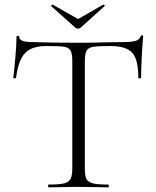

<svg xmlns="http://www.w3.org/2000/svg" viewBox="-20 -806 672 826"><path d="M49 -471Q49 -469 43 -469Q37 -469 37 -471Q41 -498 46 -557.5Q51 -617 51 -647Q51 -652 57 -652Q63 -652 63 -647Q63 -625 116 -625Q202 -622 317 -622Q376 -622 442 -624L510 -625Q546 -625 563 -630Q580 -635 585 -650Q586 -654 591 -654Q596 -654 596 -650Q593 -622 590 -564.5Q587 -507 587 -471Q587 -469 581 -469Q575 -469 575 -471Q575 -524 564 -553Q553 -582 527 -595Q501 -608 454 -608Q402 -608 381 -604.5Q360 -601 352.5 -588Q345 -575 345 -542V-81Q345 -50 352 -36Q359 -22 380 -17Q401 -12 446 -12Q448 -12 448 -6Q448 0 446 0Q413 0 394 -1L317 -2L244 -1Q224 0 189 0Q187 0 187 -6Q187 -12 189 -12Q234 -12 255 -17Q276 -22 283.5 -36.5Q291 -51 291 -81V-544Q291 -577 283 -589.5Q275 -602 254.5 -605Q234 -608 180 -608Q117 -608 88 -578Q59 -548 49 -471ZM200 -780Q200 -782 202.5 -784.5Q205 -787 207 -786L316 -724L424 -786H425Q428 -786 430 -783Q432 -780 429 -779L327 -687Q323 -683 316 -683Q308 -683 304 -687L201 -779Q201 -779 200.5 -779.5Q200 -780 200 -780Z"/></svg>

Font: Cormorant SC Light
Style: Regular
Weight: 300
Designer: Christian Thalmann (Catharsis Fonts)
Foundry: Catharsis Fonts
Version: Version 4.000